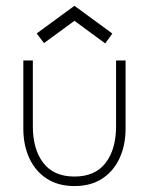

<svg xmlns="http://www.w3.org/2000/svg" viewBox="-20 -614 521 646"><path d="M90.5 -189.5Q90.5 -111.5 125.8 -65.8Q161 -20 230.5 -20Q300 -20 335.2 -65.8Q370.5 -111.5 370.5 -189.5V-410.5H402.5V-181Q402.5 -126 382.5 -82.2Q362.5 -38.5 324.2 -13.2Q286 12 230.5 12Q175.5 12 137 -13.2Q98.5 -38.5 78.5 -82.2Q58.5 -126 58.5 -181V-410.5H90.5ZM334 -468 230.5 -544 128 -469 103.5 -501.5 230.5 -594.5 358 -501Z"/></svg>

Font: League Spartan Thin
Style: Regular
Weight: 100
Foundry: The League of Moveable Type
Version: Version 2.002